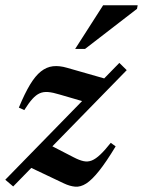

<svg xmlns="http://www.w3.org/2000/svg" viewBox="-33 -697 542 728"><path d="M-13 -15.5 419.5 -458.5 447.5 -431 17 10ZM59 -279.5 38.5 -289Q60.5 -342.5 80.8 -376Q101 -409.5 122.2 -426.2Q143.5 -443 167.8 -445.8Q192 -448.5 221 -440L385.5 -393L305 -306L193.5 -338.5Q167.5 -346.5 149.5 -348Q131.5 -349.5 117.5 -343.2Q103.5 -337 89.8 -321.8Q76 -306.5 59 -279.5ZM208.5 -2 69.5 -68 150.5 -150 246.5 -100.5Q267.5 -89.5 283.8 -86Q300 -82.5 315 -88.5Q330 -94.5 347.2 -110.8Q364.5 -127 387 -155.5L405.5 -142Q369.5 -82.5 342.5 -48.8Q315.5 -15 294 -1.2Q272.5 12.5 252 10.8Q231.5 9 208.5 -2ZM252 -511.5 358 -677H489L486.5 -663.5L289.5 -511.5Z"/></svg>

Font: Newsreader 24pt SemiBold
Style: Italic
Weight: 600
Italic angle: -17°
Designer: Hugues Gentile
Foundry: Production Type
Version: Version 1.003